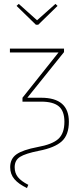

<svg xmlns="http://www.w3.org/2000/svg" viewBox="-20 -768 405 984"><path d="M264.2 -748 274.9 -737.8 175.8 -641.1H164.1L64.9 -737.8L76.2 -748L169.9 -664.1ZM118.2 195.8Q75.2 175.3 53.7 149.9Q32.2 124.5 32.2 88.9Q32.2 45.4 64.7 22.7Q97.2 0 171.9 -14.2Q248 -27.8 279.1 -56.2Q310.1 -84.5 310.1 -144Q310.1 -198.7 281.5 -222.9Q252.9 -247.1 190.9 -247.1H95.2V-267.1L279.8 -499H30.8V-519H308.1V-501L120.1 -267.1H190.9Q333 -267.1 333 -144Q333 -76.7 296.6 -43.7Q260.3 -10.7 179.2 4.9Q110.4 18.6 82.8 35.9Q55.2 53.2 55.2 88.9Q55.2 118.7 71.5 139.4Q87.9 160.2 125 179.2Z"/></svg>

Font: Fira Sans Compressed Thin
Style: Regular
Weight: 100
Width: 1
Designer: Carrois Corporate & Edenspiekermann AG
Foundry: Carrois Corporate GbR & Edenspiekermann AG
Version: Version 4.203;PS 004.203;hotconv 1.0.88;makeotf.lib2.5.64775